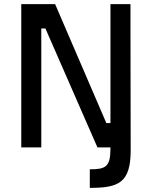

<svg xmlns="http://www.w3.org/2000/svg" viewBox="-20 -714 735 930"><path d="M83 0H180V-576H200L452 0H515V6C515 96 490 106 415 106V196C553 196 613 173 613 14C613 -200 612 -357 612 -569V-694H515V-118H495L247 -694H83Z"/></svg>

Font: TitilliumText22L
Style: 600 wt
Weight: 600
Designer: Campivisivi
Foundry: Campivisivi
Version: 1.000